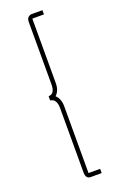

<svg xmlns="http://www.w3.org/2000/svg" viewBox="-151 -782 530 854"><g transform="rotate(-20 114.5 -354.5)"><path d="M173 -720H118V-416Q118 -379 97 -360Q118 -342 118 -304V11H173V31H121Q98 31 98 1V-304Q98 -347 68 -351V-371Q98 -371 98 -416V-710Q98 -727 106 -733.5Q114 -740 121 -740H173Z"/></g></svg>

Font: Raleway
Style: Thin
Weight: 100
Designer: Matt McInerney, Pablo Impallari, Rodrigo Fuenzalida
Foundry: Matt McInerney, Pablo Impallari, Rodrigo Fuenzalida
Version: Version 3.000